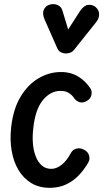

<svg xmlns="http://www.w3.org/2000/svg" viewBox="-20 -891 518 921"><path d="M219 10Q167.5 10 129.8 -13Q92 -36 68.2 -76.2Q44.5 -116.5 35.8 -168.8Q27 -221 33.5 -280Q43 -367 78.2 -426.2Q113.5 -485.5 164.8 -515.5Q216 -545.5 272.5 -545.5Q320.5 -545.5 356.5 -523Q392.5 -500.5 414.5 -465.5Q422.5 -453.5 418.5 -435.2Q414.5 -417 396 -406.5Q377.5 -396 361.5 -401Q345.5 -406 336 -419.5Q327 -434 311 -444.5Q295 -455 270.5 -455Q221.5 -455 185 -409.8Q148.5 -364.5 139.5 -274Q135 -236 138 -201.5Q141 -167 151.8 -139.8Q162.5 -112.5 181 -96.8Q199.5 -81 226 -81Q251 -81 275.8 -100.5Q300.5 -120 320.5 -158Q329 -173.5 347.2 -178.2Q365.5 -183 384.5 -172Q402 -163 407.2 -145Q412.5 -127 403.5 -111.5Q384.5 -78 358 -50.2Q331.5 -22.5 296.8 -6.2Q262 10 219 10ZM295 -634.5Q284.5 -634.5 272.8 -640Q261 -645.5 255 -659L195 -795Q181.5 -825.5 190 -844.2Q198.5 -863 217.5 -868.5Q238 -875 256.5 -866.8Q275 -858.5 280 -838.5L307 -749.5L364.5 -839Q383.5 -866 404 -867.8Q424.5 -869.5 439.5 -856.5Q455.5 -842 455.5 -822.2Q455.5 -802.5 442.5 -786.5L337 -654Q327 -641.5 316.2 -638Q305.5 -634.5 295 -634.5Z"/></svg>

Font: Edu SA Hand Medium
Style: Regular
Weight: 500
Designer: Tina and Corey Anderson, Eben Sorkin, Mirko Velimirovic
Foundry: Google for Education
Version: Version 2.000